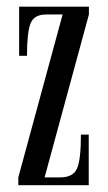

<svg xmlns="http://www.w3.org/2000/svg" viewBox="-20 -543 317 563"><path d="M33.7 0V-22.9L163.6 -500.5H114.7Q80.1 -500.5 69.6 -474.4Q59.1 -448.2 59.1 -379.4H36.1V-523.4H240.7V-500.5L110.8 -22.9H156.7Q194.3 -22.9 205.8 -48.8Q217.3 -74.7 217.3 -148.4H240.2V0Z"/></svg>

Font: Imbue
Style: Regular
Weight: 400
Designer: Tyler Finck
Foundry: Etcetera Type Company
Version: Version 0.910